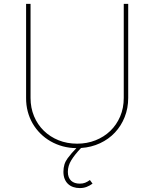

<svg xmlns="http://www.w3.org/2000/svg" viewBox="-20 -747 790 983"><path d="M113.6 -245.7V-727.3H136.4V-245.7Q136.4 -195 154.3 -152Q172.2 -109 204.2 -77.8Q236.2 -46.5 279.8 -28.9Q323.5 -11.4 375 -11.4Q425.4 -11.4 468.9 -28.6Q512.4 -45.8 544.6 -76.7Q576.7 -107.6 595.2 -150.7Q613.6 -193.9 613.6 -245.7V-727.3H636.4V-245.7Q636.4 -193.2 618.4 -147.9Q600.5 -102.6 568.5 -68.5Q536.6 -34.4 492.2 -13.7Q447.8 7.1 394.9 10.7Q363.3 43.7 345.3 72.8Q327.4 101.9 327.4 132.8Q327.4 148.4 331.9 159.8Q336.3 171.2 344.5 178.6Q352.6 186.1 363.8 189.6Q375 193.2 388.5 193.2Q404.1 193.2 415.8 188.6Q427.6 183.9 440.3 174.7L453.8 193.2Q438.6 204.2 423.1 210Q407.7 215.9 388.5 215.9Q370.4 215.9 354.9 210.6Q339.5 205.3 328.3 194.8Q317.1 184.3 310.9 168.7Q304.7 153.1 304.7 132.8Q304.7 112.6 309.8 95.5Q315 78.5 326.3 63.2Q346.9 35.5 371.1 11.4Q334.5 11 301.1 2Q267.8 -7.1 239 -23.6Q210.2 -40.1 187 -63.2Q163.7 -86.3 147.2 -114.7Q130.7 -143.1 122 -176.3Q113.3 -209.5 113.6 -245.7Z"/></svg>

Font: Inter P Thin
Style: Regular
Weight: 100
Designer: Rasmus Andersson
Foundry: rsms
Version: Version 3.018;git-588b23468